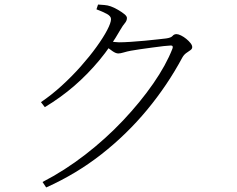

<svg xmlns="http://www.w3.org/2000/svg" viewBox="-20 -784 1040 844"><path d="M167 16Q264 -34 354.5 -104Q445 -174 521 -254.5Q597 -335 653.5 -416.5Q710 -498 738 -570Q743 -584 731 -584Q723 -584 700.5 -581.5Q678 -579 649.5 -575Q621 -571 595.5 -567.5Q570 -564 555 -561Q539 -558 524 -553.5Q509 -549 500 -549Q489 -549 474 -559.5Q459 -570 442 -583L456 -603Q471 -601 482.5 -599.5Q494 -598 503 -598Q523 -598 554 -600Q585 -602 617 -605Q649 -608 674.5 -611Q700 -614 710 -615Q732 -618 738.5 -626Q745 -634 756 -634Q764 -634 776 -628Q788 -622 799 -613Q810 -604 817.5 -594.5Q825 -585 825 -577Q825 -569 817 -563.5Q809 -558 799 -551Q789 -544 782 -532Q716 -409 626.5 -301Q537 -193 426 -106Q315 -19 183 40ZM160 -335Q206 -366 251 -407Q296 -448 335 -492Q374 -536 404 -577.5Q434 -619 451 -651.5Q468 -684 468 -700Q468 -713 449.5 -723Q431 -733 404 -743L411 -764Q424 -763 438.5 -762Q453 -761 467 -756Q481 -751 497.5 -741.5Q514 -732 526 -722.5Q538 -713 538 -705Q538 -693 529 -682.5Q520 -672 509 -653Q468 -581 417 -519.5Q366 -458 306.5 -406.5Q247 -355 177 -313Z"/></svg>

Font: Noto Serif SC ExtraLight
Style: Regular
Weight: 200
Designer: Ryoko NISHIZUKA 西塚涼子 (kana & ideographs); Frank Grießhammer (Latin, Greek & Cyrillic); Wenlong ZHANG 张文龙 (bopomofo); San
Foundry: Adobe
Version: Version 2.002-H1;hotconv 1.1.0;makeotfexe 2.6.0